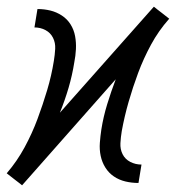

<svg xmlns="http://www.w3.org/2000/svg" viewBox="-26 -547 546 574"><path d="M40 7 30 -1 17 -11 -6 -29 -5 -30Q25 -65 47.5 -106.5Q70 -148 86 -191Q102 -234 115 -277.5Q128 -321 135 -365Q138 -383 139 -401Q140 -419 132.5 -434Q125 -449 110 -457Q95 -465 77 -465L86 -520Q106 -520 124.5 -515.5Q143 -511 159 -500.5Q175 -490 185 -474Q195 -458 198.5 -439Q202 -420 201 -400Q200 -380 196 -360Q190 -322 179 -284.5Q168 -247 153 -210L434 -527L444 -519L457 -509L480 -491L479 -490Q448 -455 425.5 -413.5Q403 -372 387 -329Q371 -286 358.5 -242.5Q346 -199 338 -155Q335 -137 334 -119Q333 -101 340.5 -86Q348 -71 363.5 -63Q379 -55 397 -55L388 0Q368 0 349 -4.5Q330 -9 314.5 -19.5Q299 -30 289 -46Q279 -62 275 -81Q271 -100 272.5 -120Q274 -140 277 -160Q283 -198 294.5 -235.5Q306 -273 320 -310Z"/></svg>

Font: Iosevka Curly Light
Style: Italic
Weight: 300
Italic angle: -9°
Monospace: yes
Designer: Belleve Invis
Foundry: Belleve Invis
Version: Version 22.1.2; ttfautohint (v1.8.4)